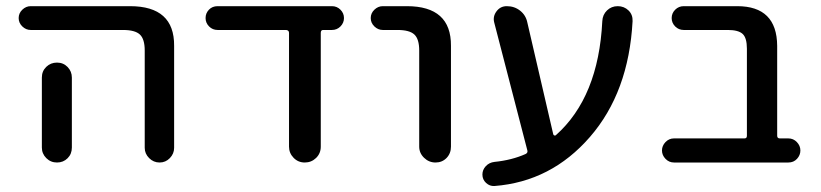

<svg xmlns="http://www.w3.org/2000/svg" viewBox="-20 -540 2727 638"><path d="M119.1 -282.2Q119.1 -303.7 133.8 -317.9Q148.4 -332 169.4 -332Q190.4 -332 204.6 -317.4Q218.8 -302.7 218.8 -282.2V-99.6V-49.8Q218.8 -28.3 204.6 -14.2Q190.4 0 169.4 0Q148.4 0 133.8 -14.6Q119.1 -29.3 119.1 -49.8V-99.6ZM82 -440.4Q66.4 -440.4 54.2 -452.1Q42 -463.9 42 -480Q42 -496.1 54.2 -507.8Q66.4 -519.5 82 -519.5H412.1Q559.6 -519.5 558.6 -387.7V-48.8Q558.6 -29.3 544.4 -14.6Q530.3 0 510.3 0Q490.2 0 475.6 -14.6Q460.9 -29.3 460.9 -48.8V-372.1Q460.9 -410.2 444.8 -425.3Q428.7 -440.4 388.7 -440.4Z M703.1 -440.4Q686.5 -440.4 674.8 -452.1Q663.1 -463.9 663.1 -480Q663.1 -496.1 674.3 -507.8Q685.5 -519.5 703.1 -519.5H1083Q1099.6 -519.5 1111.3 -507.8Q1123 -496.1 1123 -480Q1123 -463.9 1111.3 -452.1Q1099.6 -440.4 1083 -440.4H1053.7Q1045.9 -440.4 1045.9 -430.7V-52.7Q1045.9 -30.3 1030.3 -15.1Q1014.6 0 992.7 0Q970.7 0 955.6 -15.6Q940.4 -31.2 940.4 -52.7V-430.7Q940.4 -439.5 930.7 -440.4Z M1252 -440.4Q1236.3 -440.4 1224.1 -452.1Q1211.9 -463.9 1211.9 -480Q1211.9 -496.1 1224.1 -507.8Q1236.3 -519.5 1252 -519.5H1332Q1479.5 -519.5 1478.5 -387.7V-52.7Q1478.5 -30.3 1463.9 -15.1Q1449.2 0 1427.2 0Q1405.3 0 1389.2 -15.6Q1373 -31.2 1373 -52.7V-372.1Q1373 -410.2 1356.9 -425.3Q1340.8 -440.4 1300.8 -440.4Z M1623 78.1Q1607.4 79.1 1595.2 67.9Q1583 56.6 1583 40Q1583 24.4 1594.2 12.2Q1605.5 0 1623 -2Q1680.7 -7.8 1726.6 -28.3Q1734.4 -32.2 1732.4 -40L1622.1 -465.8Q1617.2 -485.4 1629.9 -502.4Q1642.6 -519.5 1664.1 -519.5Q1689.5 -519.5 1708.5 -504.4Q1727.5 -489.3 1732.4 -464.8L1818.4 -93.8Q1819.3 -90.8 1822.3 -89.8Q1825.2 -88.9 1827.1 -90.8Q1968.8 -216.8 1981.4 -469.7Q1982.4 -491.2 1997.1 -505.4Q2011.7 -519.5 2032.7 -519.5Q2053.7 -519.5 2068.4 -505.4Q2083 -491.2 2082 -469.7Q2069.3 -233.4 1940.4 -85Q1811.5 63.5 1623 78.1Z M2219.7 0Q2203.1 0 2191.4 -12.2Q2179.7 -24.4 2179.7 -40Q2179.7 -55.7 2191.4 -67.9Q2203.1 -80.1 2219.7 -80.1H2454.1Q2461.9 -80.1 2461.9 -88.9V-377.9Q2461.9 -414.1 2447.8 -427.2Q2433.6 -440.4 2398.4 -440.4H2252Q2235.4 -440.4 2223.6 -452.1Q2211.9 -463.9 2211.9 -480Q2211.9 -496.1 2223.6 -507.8Q2235.4 -519.5 2252 -519.5H2429.7Q2561.5 -519.5 2562.5 -387.7V-88.9Q2562.5 -80.1 2571.3 -80.1H2599.6Q2616.2 -80.1 2627.9 -67.9Q2639.6 -55.7 2639.6 -40Q2639.6 -24.4 2628.4 -12.2Q2617.2 0 2599.6 0Z"/></svg>

Font: Rounded Mgen+ 2p medium
Style: Regular
Weight: 500
Designer: [Source Han Sans]
Ryoko NISHIZUKA  (kana & ideographs); Paul D. Hunt (Latin, Greek & Cyrillic); Wenlong ZHANG  (bopomofo
Version: Version 1.059.20150602